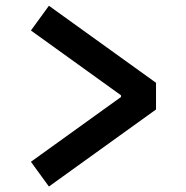

<svg xmlns="http://www.w3.org/2000/svg" viewBox="-20 -676 660 683"><path d="M154 -12.5 535 -286.5V-381.5L154 -655.5L90 -567.5L410.5 -337V-331L90 -100.5Z"/></svg>

Font: Monaspace Argon SemiBold
Style: Regular
Weight: 600
Designer: Riley Cran & the Lettermatic Team
Foundry: Lettermatic
Version: Version 1.000 (Monaspace Argon)